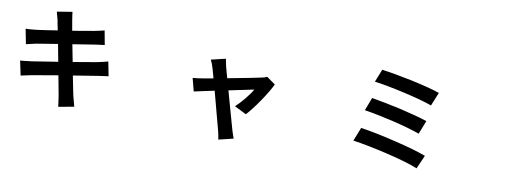

<svg xmlns="http://www.w3.org/2000/svg" viewBox="-67 -1201 4633 1709"><g transform="rotate(10 2250.0 -346.5)"><path d="M495.1 60.5Q494.1 49.8 491.2 28.3Q485.4 -18.6 481.4 -38.1Q475.6 -74.2 448.2 -215.8Q273.4 -186.5 214.8 -175.8Q148.4 -163.1 117.2 -155.3L89.8 -286.1Q113.3 -287.1 179.7 -295.9Q187.5 -296.9 191.4 -296.9Q220.7 -301.8 326.2 -318.4Q391.6 -328.1 425.8 -334L396.5 -490.2Q337.9 -481.4 247.1 -465.8Q214.8 -460.9 205.1 -459Q153.3 -448.2 115.2 -438.5L88.9 -573.2Q138.7 -575.2 179.7 -580.1Q245.1 -587.9 373 -608.4Q368.2 -632.8 360.4 -669.9Q356.4 -690.4 355.5 -697.3Q349.6 -724.6 335.9 -771.5L473.6 -793.9Q474.6 -787.1 476.6 -769.5Q481.4 -733.4 484.4 -717.8Q486.3 -707 496.1 -651.4Q499 -635.7 500 -627.9Q521.5 -631.8 562.5 -637.7Q666 -655.3 692.4 -660.2Q752.9 -671.9 784.2 -680.7L807.6 -552.7Q792 -551.8 745.1 -544.9Q726.6 -542 717.8 -541L522.5 -509.8L552.7 -354.5Q574.2 -358.4 615.2 -365.2Q731.4 -383.8 764.6 -390.6Q835 -405.3 864.3 -414.1L889.6 -285.2Q868.2 -283.2 805.7 -273.4Q793 -271.5 787.1 -270.5Q725.6 -260.7 575.2 -236.3Q585 -188.5 599.6 -113.3Q608.4 -73.2 610.4 -60.5Q618.2 -28.3 635.7 35.2Z M1949.2 100.6Q1944.3 61.5 1931.6 15.6Q1912.1 -54.7 1841.8 -322.3Q1810.5 -315.4 1753.9 -303.7Q1676.8 -287.1 1659.2 -283.2L1628.9 -400.4Q1681.6 -405.3 1718.8 -412.1Q1752 -417 1812.5 -428.7Q1797.9 -485.4 1787.1 -519.5Q1777.3 -554.7 1759.8 -588.9L1890.6 -620.1Q1894.5 -596.7 1906.2 -545.9L1932.6 -451.2Q2180.7 -498 2231.4 -509.8Q2259.8 -514.6 2281.2 -525.4L2359.4 -469.7Q2328.1 -404.3 2265.6 -312.5Q2202.1 -218.8 2151.4 -164.1L2043.9 -217.8Q2081.1 -251 2124.5 -304.2Q2168 -357.4 2187.5 -393.6Q2181.6 -392.6 2159.2 -387.7Q2042 -364.3 1961.9 -346.7Q1970.7 -314.5 1989.3 -248Q2043.9 -49.8 2055.7 -11.7Q2057.6 -5.9 2062.5 10.7Q2077.1 54.7 2082 68.4Z M3731.4 45.9Q3639.6 7.8 3442.4 -39.1Q3267.6 -80.1 3134.8 -99.6L3183.6 -222.7Q3314.5 -203.1 3497.1 -159.2Q3688.5 -113.3 3785.2 -76.2ZM3696.3 -260.7Q3616.2 -291 3455.1 -330.1Q3306.6 -365.2 3188.5 -383.8L3233.4 -502Q3352.5 -481.4 3495.1 -450.2Q3659.2 -412.1 3744.1 -382.8ZM3760.7 -527.3Q3677.7 -558.6 3505.9 -597.7Q3337.9 -635.7 3232.4 -649.4L3278.3 -764.6Q3381.8 -752 3545.9 -717.8Q3723.6 -679.7 3810.5 -649.4Z"/></g></svg>

Font: Bpmf GenYo Gothic B
Style: B
Weight: 700
Foundry: But Ko
Version: Version 1.320